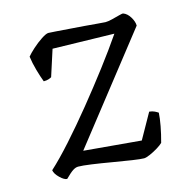

<svg xmlns="http://www.w3.org/2000/svg" viewBox="-81 -579 650 658"><g transform="rotate(-15 244.0 -250.0)"><path d="M79 0Q69 0 54 -14.5Q39 -29 37 -42Q70 -72 113 -120Q156 -168 201.5 -224Q247 -280 289.5 -336Q332 -392 364 -439L146 -444L116 -351Q113 -349 106 -346.5Q99 -344 88 -344Q81 -362 73.5 -388.5Q66 -415 63 -438Q70 -447 86.5 -462Q103 -477 120.5 -488.5Q138 -500 146 -500Q151 -500 171 -498.5Q191 -497 218 -495Q245 -493 272 -491Q299 -489 319 -487Q339 -485 345 -485Q354 -485 368.5 -488.5Q383 -492 395.5 -495.5Q408 -499 411 -498Q425 -493 435 -476.5Q445 -460 445 -446L157 -79L360 -61L410 -150Q421 -149 429 -145Q437 -141 441 -138Q440 -119 435 -92Q430 -65 422 -36Q415 -29 401 -20.5Q387 -12 373 -6Q359 0 352 0Q341 0 310.5 -4.5Q280 -9 242.5 -15.5Q205 -22 173 -26.5Q141 -31 126 -31Q117 -31 107 -24.5Q97 -18 79 0Z"/></g></svg>

Font: Texturina Thin
Style: Regular
Weight: 100
Designer: Guillermo Torres Carreño
Foundry: Omnibus-Type
Version: Version 1.002; ttfautohint (v1.8.3)